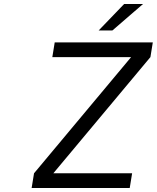

<svg xmlns="http://www.w3.org/2000/svg" viewBox="-20 -945 788 965"><path d="M476 -792H545L699 -925H604ZM139 0H632L644 -74H248L736 -658L748 -732H255L243 -658H639L151 -74Z"/></svg>

Font: Exo
Style: Regular Italic
Weight: 400
Designer: Natanael Gama
Version: Version 1.00